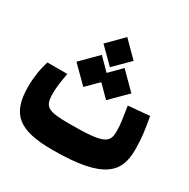

<svg xmlns="http://www.w3.org/2000/svg" viewBox="-145 -754 875 890"><g transform="rotate(30 293.0 -309.0)"><path d="M248.5 4.9C521.5 4.9 581.1 -65.4 581.1 -187C581.1 -248 574.7 -292.5 562.5 -357.9L448.7 -347.7C458 -288.1 463.9 -257.3 463.9 -218.8C463.9 -155.3 439 -139.2 258.3 -139.2C141.1 -139.2 119.6 -150.4 119.6 -223.1C119.6 -258.3 124.5 -286.6 132.8 -334.5H26.4C12.7 -292.5 4.9 -242.7 4.9 -192.4C4.9 -46.4 68.8 4.9 248.5 4.9ZM349.1 -319.3 435.1 -404.8 349.1 -491.2 288.1 -429.7 227.1 -491.2 141.1 -404.8 227.1 -319.3 288.1 -380.4ZM288.1 -460.4 368.7 -540.5 288.1 -621.6 207.5 -540.5Z"/></g></svg>

Font: CaskaydiaCove Nerd Font
Style: Bold
Weight: 700
Designer: Aaron Bell
Foundry: Saja Typeworks
Version: Version 2111.1;Nerd Fonts 2.3.0